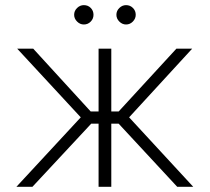

<svg xmlns="http://www.w3.org/2000/svg" viewBox="-20 -717 805 737"><path d="M290 -266.6 45.9 -530.3H107.4L328.1 -289.1H358.4V-530.3H407.2V-289.1H435.5L657.2 -530.3H717.8L475.6 -266.6L721.7 0H660.2L435.5 -242.2H407.2V0H358.4V-242.2H330.1L104.5 0H43ZM264.6 -660.2Q264.6 -675.3 275.9 -686.3Q287.1 -697.3 301.8 -697.3Q317.9 -697.3 328.4 -686.5Q338.9 -675.8 338.9 -660.2Q338.9 -645 328.1 -634Q317.4 -623 301.8 -623Q287.1 -623 275.9 -634.3Q264.6 -645.5 264.6 -660.2ZM426.8 -660.2Q426.8 -675.3 438 -686.3Q449.2 -697.3 463.9 -697.3Q479.5 -697.3 490.2 -686.5Q501 -675.8 501 -660.2Q501 -645.5 490 -634.3Q479 -623 463.9 -623Q449.2 -623 438 -634.3Q426.8 -645.5 426.8 -660.2Z"/></svg>

Font: Pretendard JP ExtraLight
Style: Regular
Weight: 200
Designer: Base glyphs from Inter by Rasmus Andersson; Hangeul glyphs from Noto Sans CJK(Source Han Sans) by Jang Soo-young and Kan
Foundry: Kil Hyung-jin
Version: Version 1.309